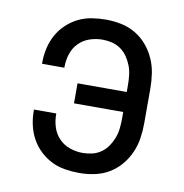

<svg xmlns="http://www.w3.org/2000/svg" viewBox="-66 -591 632 661"><g transform="rotate(10 250.0 -260.0)"><path d="M253 8Q228 8 203 4Q178 0 156 -11Q134 -22 115.5 -39.5Q97 -57 85 -79Q73 -101 67.5 -125.5Q62 -150 62 -175V-180H140V-177Q140 -154 147 -132Q154 -110 170 -93.5Q186 -77 208 -69.5Q230 -62 253 -62Q270 -62 286.5 -66Q303 -70 317 -80Q331 -90 340.5 -104Q350 -118 356 -133.5Q362 -149 364 -166Q366 -183 366 -200V-225H194V-295H366V-320Q366 -337 364 -354Q362 -371 356 -386.5Q350 -402 340.5 -416Q331 -430 317 -440Q303 -450 286.5 -454Q270 -458 253 -458Q230 -458 208 -450.5Q186 -443 170 -426.5Q154 -410 147 -388Q140 -366 140 -343V-340H62V-345Q62 -370 67.5 -394.5Q73 -419 85 -441Q97 -463 115.5 -480.5Q134 -498 156 -509Q178 -520 203 -524Q228 -528 253 -528Q280 -528 306.5 -522.5Q333 -517 356 -503.5Q379 -490 396.5 -469.5Q414 -449 425 -424.5Q436 -400 440 -373.5Q444 -347 444 -320V-200Q444 -173 440 -146.5Q436 -120 425 -95.5Q414 -71 396.5 -50.5Q379 -30 356 -16.5Q333 -3 306.5 2.5Q280 8 253 8Z"/></g></svg>

Font: Iosevka Term Curly
Style: Regular
Weight: 400
Designer: Belleve Invis
Foundry: Belleve Invis
Version: Version 32.3.0